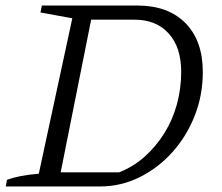

<svg xmlns="http://www.w3.org/2000/svg" viewBox="-20 -673 801 693"><path d="M476 -653Q587 -653 649.5 -589.5Q712 -526 712 -413Q712 -329 682.5 -254.5Q653 -180 601.5 -123Q550 -66 483 -33Q416 0 341 0H1L5 -24Q27 -32 55 -37.5Q83 -43 120 -46L241 -607L126 -628L131 -653ZM410 -51Q461 -71 502 -107.5Q543 -144 573 -192Q603 -240 618.5 -296.5Q634 -353 634 -414Q634 -502 589 -552Q544 -602 465 -602H309L199 -51Z"/></svg>

Font: Piazzolla Thin Light
Style: Italic
Weight: 300
Italic angle: -11.3°
Version: Version 2.005